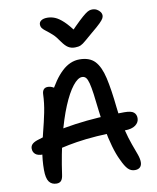

<svg xmlns="http://www.w3.org/2000/svg" viewBox="-105 -1075 950 1165"><g transform="rotate(-10 370.0 -492.5)"><path d="M631 10Q606 10 588.5 -8Q571 -26 552 -68Q534 -104 519 -156.5Q504 -209 493.5 -268Q483 -327 477 -380Q470 -445 464 -488Q458 -531 451.5 -556Q445 -581 436 -591.5Q427 -602 412 -602Q386 -602 354.5 -562Q323 -522 292 -448Q261 -374 234.5 -270Q208 -166 190 -38Q187 -15 177.5 -3.5Q168 8 149 8Q119 8 103 -13.5Q87 -35 87 -87Q87 -147 97.5 -204Q108 -261 122.5 -316.5Q137 -372 148.5 -428.5Q160 -485 162 -542Q163 -559 171.5 -569Q180 -579 197 -579Q213 -579 229 -570.5Q245 -562 258 -542L213 -529Q257 -617 307 -663.5Q357 -710 415 -710Q477 -710 509.5 -675.5Q542 -641 558.5 -569Q575 -497 587 -381Q596 -302 610.5 -244.5Q625 -187 639.5 -147.5Q654 -108 664 -80.5Q674 -53 674 -32Q674 -12 663 -1Q652 10 631 10ZM96 -180Q65 -180 50.5 -193Q36 -206 36 -227Q36 -242 45.5 -252.5Q55 -263 77 -271Q185 -308 324 -327.5Q463 -347 627 -347Q670 -347 685.5 -334Q701 -321 701 -298Q701 -272 678 -255Q655 -238 613 -238Q512 -238 438.5 -232.5Q365 -227 312.5 -218.5Q260 -210 222 -201Q184 -192 154.5 -186Q125 -180 96 -180ZM544 -995Q560 -995 572.5 -988Q585 -981 592.5 -970.5Q600 -960 600 -948Q600 -941 595.5 -931.5Q591 -922 573.5 -904.5Q556 -887 517 -855Q487 -830 469.5 -814.5Q452 -799 438 -792.5Q424 -786 402 -786Q378 -786 360.5 -797Q343 -808 324 -835Q302 -868 282 -886Q262 -904 247 -915Q232 -926 224 -936Q216 -946 216 -960Q216 -975 229.5 -984Q243 -993 267 -993Q291 -993 314 -983.5Q337 -974 364.5 -948.5Q392 -923 429 -872H390Q432 -916 458.5 -941Q485 -966 500.5 -977.5Q516 -989 525.5 -992Q535 -995 544 -995Z"/></g></svg>

Font: Shantell Sans Medium
Style: Regular
Weight: 500
Designer: Stephen Nixon, Anya Danilova, Shantell Martin
Foundry: Arrow Type
Version: Version 1.011;[c5ecc13dd]